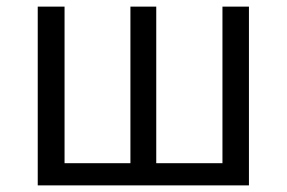

<svg xmlns="http://www.w3.org/2000/svg" viewBox="-20 -560 867 580"><path d="M94 0H732V-540H652V-67H452V-540H374V-67H175V-540H94Z"/></svg>

Font: Noto Sans HK DemiLight
Style: Regular
Weight: 350
Designer: Ryoko NISHIZUKA 西塚涼子 (kana, bopomofo & ideographs); Paul D. Hunt (Latin, Greek & Cyrillic); Sandoll Communications 산돌커뮤니
Foundry: Adobe
Version: Version 2.004;hotconv 1.0.118;makeotfexe 2.5.65603